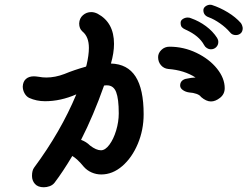

<svg xmlns="http://www.w3.org/2000/svg" viewBox="-20 -774 1044 810"><path d="M586 -292Q586 -226 561.5 -167.5Q537 -109 496 -73.5Q455 -38 407 -38Q386 -38 366.5 -46.5Q347 -55 333 -71Q306 -104 285 -116Q245 -49 210 -3Q202 7 189.5 11.5Q177 16 165 16Q140 16 127.5 2Q115 -12 115 -32Q115 -55 124 -67Q236 -218 302 -376Q236 -347 170 -347Q134 -347 103 -361Q91 -367 83.5 -380.5Q76 -394 76 -409Q77 -430 89.5 -441Q102 -452 123 -452Q130 -452 144 -450Q159 -447 175 -447Q213 -447 252 -462Q293 -479 343 -493L345 -499Q355 -541 355 -572Q355 -619 328 -641Q314 -653 314 -675Q315 -697 330 -710Q345 -723 365 -723Q378 -723 392 -716Q461 -679 461 -589Q461 -551 448 -506Q518 -504 552 -451Q586 -398 586 -292ZM928 -402Q928 -377 908.5 -361.5Q889 -346 870 -346Q850 -346 828 -365Q823 -373 809 -378Q795 -383 778 -384Q763 -386 751.5 -394Q740 -402 740 -413Q740 -434 762 -441Q790 -447 804 -447H805Q757 -478 690 -483Q671 -485 659 -499Q647 -513 647 -533Q647 -550 661 -563.5Q675 -577 695 -577Q755 -577 809 -551Q863 -525 895.5 -484.5Q928 -444 928 -402ZM481 -296Q481 -357 470 -385.5Q459 -414 431 -414Q423 -414 419 -413Q374 -286 322 -184Q344 -176 360 -160Q386 -140 406 -140Q424 -140 441.5 -163.5Q459 -187 470 -223.5Q481 -260 481 -296ZM950 -638Q933 -658 908 -675.5Q883 -693 861 -701Q838 -709 838 -731Q838 -740 846 -746.5Q854 -753 865 -754Q871 -754 874 -753Q908 -742 941 -722Q974 -702 996 -677Q1002 -669 1004 -656Q1004 -641 995.5 -633.5Q987 -626 975 -626Q959 -626 950 -638ZM841 -584Q820 -623 765 -648Q753 -653 747.5 -659Q742 -665 742 -678Q742 -688 751.5 -694Q761 -700 772 -700Q780 -700 786 -697Q820 -685 849 -663.5Q878 -642 896 -614Q901 -606 901 -597Q901 -584 892 -575Q883 -566 869 -566Q861 -566 853 -571Q845 -576 841 -584Z"/></svg>

Font: Tsukimi Rounded SemiBold
Style: Regular
Weight: 600
Designer: Takashi Funayama
Foundry: Takashi Funayama
Version: Version 1.032; ttfautohint (v1.8.3)